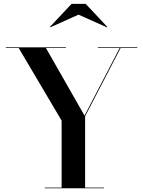

<svg xmlns="http://www.w3.org/2000/svg" viewBox="-20 -1002 762 1022"><path d="M398 -924 549 -856.5 551 -859 436 -981.5H361L246 -859L247.5 -856.5ZM218 -3.5V0H533.5V-3.5H433V-383L622 -746.5H711V-750H501V-746.5H617L430 -386.5L224.5 -746.5H331V-750H11V-746.5H79.5L308 -360V-3.5Z"/></svg>

Font: Bodoni* 48pt Medium
Style: Regular
Weight: 500
Version: Version 2.3